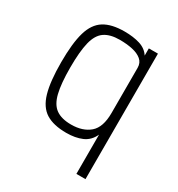

<svg xmlns="http://www.w3.org/2000/svg" viewBox="-191 -755 981 1060"><g transform="rotate(30 300.0 -225.0)"><path d="M455 182V-68Q434 -22 392 -4Q350 14 293 14Q211 14 163 -16Q115 -46 94.5 -117Q74 -188 74 -310Q74 -432 94.5 -502Q115 -572 163 -602Q211 -632 293 -632Q349 -632 391 -619Q433 -606 455 -572V-618H513V182ZM293 -39Q367 -39 411 -77Q455 -115 455 -206V-494Q455 -526 433 -544.5Q411 -563 374.5 -571Q338 -579 293 -579Q232 -579 196.5 -554.5Q161 -530 146.5 -471Q132 -412 132 -310Q132 -208 146.5 -148.5Q161 -89 196.5 -64Q232 -39 293 -39Z"/></g></svg>

Font: Victor Mono Thin ExtraLight
Style: Regular
Weight: 250
Monospace: yes
Version: Version 1.561;gftools[0.9.30]